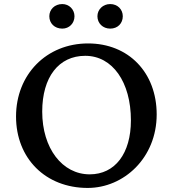

<svg xmlns="http://www.w3.org/2000/svg" viewBox="-20 -915 850 946"><path d="M412 11C590 11 752 -137 752 -351C752 -558 613 -701 414 -701C209 -701 59 -548 59 -341C59 -134 205 11 412 11ZM188 -365C188 -535 269 -640 400 -640C534 -640 625 -511 625 -322C625 -159 547 -56 422 -56C287 -56 188 -184 188 -365ZM223 -835C223 -800 249 -774 287 -774C321 -774 347 -800 347 -835C347 -868 321 -895 287 -895C249 -895 223 -868 223 -835ZM460 -835C460 -800 487 -774 523 -774C560 -774 585 -800 585 -835C585 -868 560 -895 523 -895C487 -895 460 -868 460 -835Z"/></svg>

Font: TPK Tissa Web Medium
Style: Regular
Weight: 500
Designer: Jacques Le Bailly, Suppakit Chalermlarp | Katatrad Co.,Ltd.
Foundry: Jacques Le Bailly, Cadson Demak Co.,Ltd.
Version: Version 5.000;Glyphs 3.1.2 (3151)